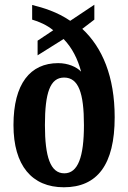

<svg xmlns="http://www.w3.org/2000/svg" viewBox="-20 -782 543 812"><path d="M250 10C391 10 465 -85 465 -286C465 -458 413 -581 328 -660L379 -699V-762L277 -694C221 -732 164 -749 116 -761V-699C144 -691 179 -676 205 -654L139 -610V-548L249 -617C285 -580 309 -532 323 -479C304 -499 268 -515 226 -515C108 -515 37 -428 37 -253C37 -82 115 10 250 10ZM252 -49C193 -49 170 -119 170 -253C170 -390 192 -454 251 -454C312 -454 335 -389 335 -253C335 -119 310 -49 252 -49Z"/></svg>

Font: Noto Serif Bengali ExtraCondensed
Style: Regular
Weight: 400
Width: 2
Designer: Juan Bruce, Universal Thirst, Indian Type Foundry and the Monotype Design Team.
Foundry: Monotype Imaging Inc.
Version: Version 2.003